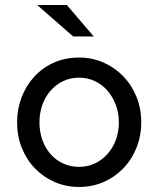

<svg xmlns="http://www.w3.org/2000/svg" viewBox="-20 -734 630 764"><path d="M48 0ZM48 -248Q48 -299 65.5 -345.5Q83 -392 115 -427.5Q147 -463 192.5 -484Q238 -505 295 -505Q347 -505 392 -485Q437 -465 470.5 -430.5Q504 -396 523 -349Q542 -302 542 -248Q542 -192 522.5 -144.5Q503 -97 469 -62.5Q435 -28 390.5 -9Q346 10 295 10Q243 10 198 -9.5Q153 -29 119.5 -63.5Q86 -98 67 -145Q48 -192 48 -248ZM295 -70Q328 -70 357 -83.5Q386 -97 407.5 -121Q429 -145 441 -177Q453 -209 453 -247Q453 -285 440.5 -317.5Q428 -350 407 -374Q386 -398 357 -411.5Q328 -425 295 -425Q260 -425 231 -411Q202 -397 181 -373Q160 -349 148.5 -316.5Q137 -284 137 -247Q137 -210 148.5 -177.5Q160 -145 181 -121Q202 -97 231 -83.5Q260 -70 295 -70ZM246 -714 353 -589H271L128 -714Z"/></svg>

Font: Rosa Sans
Style: Regular
Weight: 400
Designer: Pentagram / MCKL
Foundry: Pentagram / MCKL
Version: Version 1.005;September 16, 2019;FontCreator 11.5.0.2425 64-